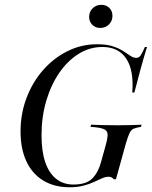

<svg xmlns="http://www.w3.org/2000/svg" viewBox="-20 -766 630 797"><path d="M268.5 11.3Q205.6 11.3 159.7 -16.5Q113.7 -44.4 89.5 -96.4Q65.3 -148.4 65.3 -220.2Q65.3 -293.5 89.9 -358.9Q114.5 -424.2 158.1 -474.2Q201.6 -524.2 259.3 -553.2Q316.9 -582.3 383.1 -582.3Q422.6 -582.3 448.4 -573.8Q474.2 -565.3 491.5 -554Q508.9 -542.7 521.4 -534.3Q533.9 -525.8 546 -525.8Q556.5 -525.8 563.7 -535.9Q571 -546 581.5 -571H590.3Q577.4 -529.8 564.5 -482.7Q551.6 -435.5 537.9 -382.3H529Q536.3 -474.2 504 -522.6Q471.8 -571 404.8 -571Q352.4 -571 306.9 -542.7Q261.3 -514.5 226.6 -464.5Q191.9 -414.5 172.2 -348Q152.4 -281.5 152.4 -204.8Q152.4 -138.7 167.7 -93.1Q183.1 -47.6 212.9 -23.8Q242.7 0 284.7 0Q337.9 0 362.9 -25Q387.9 -50 399.2 -92.7L419.4 -165.3Q427.4 -194.4 426.6 -209.3Q425.8 -224.2 409.7 -230.6Q393.5 -237.1 355.6 -239.5L358.1 -248.4Q373.4 -247.6 402.8 -246.8Q432.3 -246 468.5 -246Q504.8 -246 528.6 -246.8Q552.4 -247.6 567.7 -248.4L565.3 -239.5Q546 -236.3 535.1 -231.9Q524.2 -227.4 517.7 -213.7Q511.3 -200 502.4 -170.2L461.3 -21.8H452.4Q447.6 -27.4 442.7 -29.8Q437.9 -32.3 431.5 -32.3Q417.7 -32.3 403.2 -25.8Q388.7 -19.4 369.8 -10.5Q350.8 -1.6 326.2 4.8Q301.6 11.3 268.5 11.3ZM396 -650Q376.6 -650 363.3 -662.9Q350 -675.8 350 -696Q350 -716.9 364.5 -731.5Q379 -746 400.8 -746Q421 -746 433.9 -733.1Q446.8 -720.2 446.8 -700Q446.8 -679 432.3 -664.5Q417.7 -650 396 -650Z"/></svg>

Font: Playfair 144pt SemiCondensed
Style: Italic
Weight: 400
Width: 4
Italic angle: -15.6°
Designer: Claus Eggers Sørensen
Foundry: Claus Eggers Sørensen
Version: Version 2.203